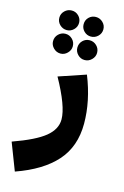

<svg xmlns="http://www.w3.org/2000/svg" viewBox="-182 -778 707 1099"><g transform="rotate(15 172.0 -228.5)"><path d="M101 -600Q77 -600 59.5 -617Q42 -634 42 -658Q42 -682 59.5 -699Q77 -716 101 -716Q125 -716 142 -699Q159 -682 159 -658Q159 -634 141.5 -617Q124 -600 101 -600ZM186 -658Q186 -683 203 -699.5Q220 -716 244 -716Q268 -716 285.5 -699Q303 -682 303 -658Q303 -634 285.5 -617Q268 -600 244 -600Q220 -600 203 -617Q186 -634 186 -658ZM101 -461Q77 -461 59.5 -478.5Q42 -496 42 -519Q42 -544 59.5 -561Q77 -578 101 -578Q124 -578 141.5 -561Q159 -544 159 -519Q159 -496 141.5 -478.5Q124 -461 101 -461ZM186 -519Q186 -544 203 -561Q220 -578 244 -578Q268 -578 285.5 -561Q303 -544 303 -519Q303 -496 285.5 -478.5Q268 -461 244 -461Q220 -461 203 -478.5Q186 -496 186 -519ZM24 259 -38 98Q94 51 149.5 5.5Q205 -40 205 -98Q205 -176 119 -330L279 -384Q336 -242 336 -108Q336 28 257 116.5Q178 205 24 259Z"/></g></svg>

Font: FiraGO ExtraBold
Style: Regular
Weight: 800
Designer: bBox Type
Foundry: bBox Type GmbH
Version: Version 1.001;PS 001.001;hotconv 1.0.88;makeotf.lib2.5.64775